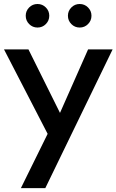

<svg xmlns="http://www.w3.org/2000/svg" viewBox="-30 -715 589 971"><path d="M-9.8 -465.3H113.8L273.4 -144L415.5 -465.3H539.6L199.2 236.3H75.7L210.9 -38.1ZM117.4 -593.3Q100.1 -610.8 100.1 -635.3Q100.1 -659.7 117.4 -677.2Q134.8 -694.8 159.7 -694.8Q184.6 -694.8 201.9 -677.2Q219.2 -659.7 219.2 -635.3Q219.2 -610.8 201.9 -593.3Q184.6 -575.7 159.7 -575.7Q134.8 -575.7 117.4 -593.3ZM330.8 -593.3Q313.5 -610.8 313.5 -635.3Q313.5 -659.7 330.8 -677.2Q348.1 -694.8 373 -694.8Q397.9 -694.8 415.3 -677.2Q432.6 -659.7 432.6 -635.3Q432.6 -610.8 415.3 -593.3Q397.9 -575.7 373 -575.7Q348.1 -575.7 330.8 -593.3Z"/></svg>

Font: Spartan MB SemBd
Style: Regular
Weight: 600
Designer: Matt Bailey, Mirko Velimirovic
Foundry: Matt Bailey
Version: Version 1.005